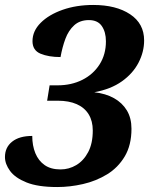

<svg xmlns="http://www.w3.org/2000/svg" viewBox="-21 -744 601 774"><path d="M209.6 10Q132 10 86 -8.5Q40 -27 19.5 -55Q-1 -83 -1 -111Q-1 -150 28 -173Q57 -196 109 -196Q109 -157 121.5 -126.5Q134 -96 159 -78.5Q184 -61 223 -61Q257 -61 286.5 -78.5Q316 -96 334.5 -130.9Q353 -165.8 353 -217.9Q353 -256 336.5 -283Q320 -310 288.5 -324Q257 -338 212 -338H169L179 -400H211Q267 -400 311 -422.2Q355 -444.3 380.5 -484.4Q406 -524.5 406 -577.3Q406 -615 389.4 -639Q372.9 -663 337.4 -663Q301 -663 278 -642Q255 -621 242.6 -587.5Q230.2 -554 223 -514Q175 -514 142.5 -527.5Q110 -541 110 -578Q110 -619 143 -652Q176 -685 231.5 -704.5Q287.1 -724 354.8 -724Q447 -724 503.5 -686.5Q560 -649 560 -581Q560 -535 537.5 -491.5Q515 -447.9 470.5 -416.2Q426 -384.4 359 -372.1Q405 -367 438.5 -348.3Q472 -329.5 490.5 -298.8Q509 -268 509 -225Q509 -159 481.9 -113.5Q454.8 -68 410.4 -41Q366 -14 313.5 -2Q261 10 209.6 10Z"/></svg>

Font: Noto Serif
Style: Italic
Weight: 400
Italic angle: -12°
Designer: Monotype Design Team
Foundry: Monotype Imaging Inc.
Version: Version 2.013